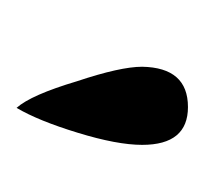

<svg xmlns="http://www.w3.org/2000/svg" viewBox="-28 -696 248 233"><g transform="rotate(90 96.5 -579.0)"><path d="M109.4 -682.6Q61.5 -682.6 60.5 -627Q60.5 -600.6 78.1 -547.9Q94.7 -492.2 110.4 -474.6Q126 -501 140.6 -548.8Q155.3 -596.7 155.3 -627Q155.3 -682.6 109.4 -682.6Z"/></g></svg>

Font: Puritan
Style: Regular
Weight: 400
Version: 2.0a